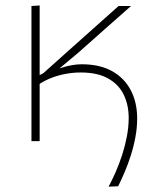

<svg xmlns="http://www.w3.org/2000/svg" viewBox="-20 -516 562 702"><path d="M377 166.5Q390 142.5 403 112.8Q416 83 426.8 49.8Q437.5 16.5 444 -17.8Q450.5 -52 450.5 -85Q450.5 -132.5 432.2 -170Q414 -207.5 375.2 -229.2Q336.5 -251 275 -251Q248 -251 221.8 -246.2Q195.5 -241.5 171.2 -232.5Q147 -223.5 125 -209.5Q125 -150.5 125 -102.8Q125 -55 125 0H95Q95 -56.5 95 -108.5Q95 -160.5 95 -221V-271Q95 -311.5 95 -348.2Q95 -385 95 -420.8Q95 -456.5 95 -494L125 -496Q125 -440 125 -386Q125 -332 125 -271V-241.5Q134.5 -246.5 145.8 -252Q157 -257.5 170 -262.5H187Q199.5 -267 214.5 -271.2Q229.5 -275.5 245.8 -278.2Q262 -281 279 -281Q345 -281 390 -255.8Q435 -230.5 458.2 -186Q481.5 -141.5 481.5 -82.5Q481.5 -49 475 -14.2Q468.5 20.5 458 53.2Q447.5 86 435.2 114.5Q423 143 412 165ZM162.5 -236.5 129 -240 247.5 -346Q289 -383 330.8 -420.2Q372.5 -457.5 413.5 -494H459Q410.5 -451.5 362.5 -408.8Q314.5 -366 267 -324Z"/></svg>

Font: Commissioner Thin
Style: Regular
Weight: 100
Designer: Kostas Bartsokas
Foundry: Kostas Bartsokas
Version: Version 1.001;gftools[0.9.23]